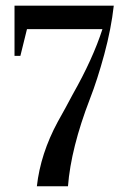

<svg xmlns="http://www.w3.org/2000/svg" viewBox="-20 -652 431 672"><path d="M217.9 0H109Q121.8 -114.1 182.1 -225.6Q210.3 -275.6 234.6 -321.8Q305.1 -446.2 338.5 -550H74.4L51.3 -456.4H30.8V-632.1H378.2Q369.2 -551.3 344.9 -461.5Q320.5 -371.8 294.9 -306.4Q228.2 -133.3 217.9 0Z"/></svg>

Font: Suranna
Style: Regular
Weight: 400
Version: Version 1.0.5; ttfautohint (v1.2.42-39fb)